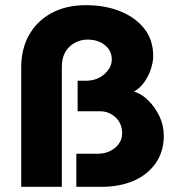

<svg xmlns="http://www.w3.org/2000/svg" viewBox="-20 -722 683 742"><path d="M62 0H219V-464Q219 -498 232.5 -521Q246 -544 269 -556.5Q292 -569 318 -569Q359 -569 385.5 -547.5Q412 -526 412 -492Q412 -461 383.5 -435.5Q355 -410 311 -410H280V-292H367Q401 -292 426.5 -268.5Q452 -245 452 -206Q452 -184 439 -166Q426 -148 405 -138Q384 -128 358 -128H275V0H371Q444 0 498 -24Q552 -48 582.5 -92.5Q613 -137 613 -197Q613 -237 596.5 -272Q580 -307 554 -333Q528 -359 498 -368Q522 -382 538 -405Q554 -428 563 -455Q572 -482 572 -506Q572 -568 537.5 -611.5Q503 -655 444.5 -678.5Q386 -702 312 -702Q235 -702 179 -671.5Q123 -641 92.5 -587Q62 -533 62 -462Z"/></svg>

Font: Catamaran Thin ExtraBold
Style: Regular
Weight: 800
Version: Version 2.000